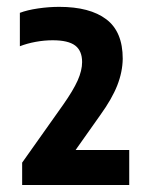

<svg xmlns="http://www.w3.org/2000/svg" viewBox="-20 -458 430 546"><path d="M347.5 -31.5V68H43V4.5L159.5 -160Q188 -200.5 200.8 -229Q213.5 -257.5 213.5 -281.5Q213.5 -313.5 193.8 -328.5Q174 -343.5 130 -343.5Q106 -343.5 81.5 -339Q57 -334.5 36.5 -326.5V-421.5Q57.5 -429.5 88.2 -434Q119 -438.5 148.5 -438.5Q235.5 -438.5 282.2 -403.2Q329 -368 329 -291Q328.5 -253.5 313.5 -215.2Q298.5 -177 265 -130.5L195 -31.5Z"/></svg>

Font: Encode Sans Condensed
Style: Bold
Weight: 700
Width: 3
Designer: Multiple Designers
Foundry: Impallari Type
Version: Version 2.000